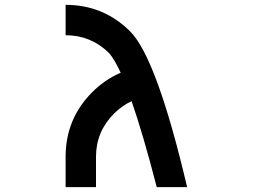

<svg xmlns="http://www.w3.org/2000/svg" viewBox="-20 -770 1040 790"><path d="M521.5 -353.5Q482.4 -335.9 449.2 -302.7Q375 -228.5 375 -125V0H250V-125Q250 -281.2 359.4 -390.6Q412.1 -443.4 476.6 -470.7Q449.2 -529.3 427.7 -552.7Q353.5 -625 250 -625V-750Q406.2 -750 515.6 -640.6Q625 -531.2 750 0H625Q568.4 -218.8 521.5 -353.5Z"/></svg>

Font: Xanmono
Style: Regular
Weight: 400
Designer: GGBotNet
Foundry: GGBotNet
Version: 1.00